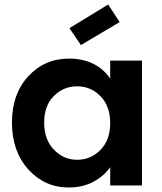

<svg xmlns="http://www.w3.org/2000/svg" viewBox="-20 -823 718 852"><path d="M286 -563Q406 -563 469 -475V-554H610V0H469V-81Q442 -42 394.5 -16.5Q347 9 285 9Q178 9 105.5 -71.5Q33 -152 33 -279Q33 -406 105.5 -484.5Q178 -563 286 -563ZM322 -440Q262 -440 219 -397Q176 -354 176 -279Q176 -204 219 -159Q262 -114 322 -114Q383 -114 426 -158Q469 -202 469 -277Q469 -352 426 -396Q383 -440 322 -440ZM460 -803 511 -725 339 -623 288 -698Z"/></svg>

Font: SVN-Poppins SemiBold
Style: Regular
Weight: 600
Designer: Ninad Kale (Devanagari), Jonny Pinhorn (Latin)
Foundry: Indian Type Foundry
Version: Version 3.002 2017